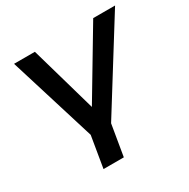

<svg xmlns="http://www.w3.org/2000/svg" viewBox="-154 -638 941 958"><g transform="rotate(-30 316.0 -159.0)"><path d="M174 180 204 0 50 -498H170L280 -113H276L506 -498H632L321 1L291 180Z"/></g></svg>

Font: Nunito Sans 7pt SemiExpanded SemiBold
Style: Italic
Weight: 600
Width: 6
Italic angle: -9°
Designer: Vernon Adams
Foundry: Vernon Adams
Version: Version 3.101;gftools[0.9.27]